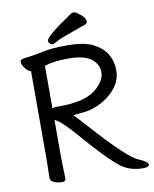

<svg xmlns="http://www.w3.org/2000/svg" viewBox="-97 -958 840 1050"><g transform="rotate(-10 323.0 -433.5)"><path d="M612 19Q536 19 483 -23.5Q430 -66 343 -164L275 -241Q221 -300 201 -313Q181 -326 180 -326V-115L183 1Q183 17 161.5 17Q140 17 119 8.5Q98 0 98 -17L100 -116V-610H105Q82 -610 61 -645Q53 -658 53 -670Q53 -682 66 -684Q86 -688 112 -691Q138 -694 185.5 -704.5Q233 -715 322.5 -715Q412 -715 462.5 -689.5Q513 -664 536.5 -624Q560 -584 560 -534.5Q560 -485 530.5 -443.5Q501 -402 448.5 -372.5Q396 -343 338 -338L286 -333Q307 -312 350 -264Q540 -51 599 -31Q646 -11 646 4Q646 19 612 19ZM180 -387Q185 -394 201 -394H221Q341 -394 403 -431Q437 -452 457.5 -480.5Q478 -509 478 -537Q478 -584 438 -613.5Q398 -643 314 -643Q230 -643 180 -626ZM220 -758Q220 -782 373 -884Q377 -886 385.5 -886Q394 -886 409 -875Q447 -849 447 -826Q447 -815 436 -810Q387 -792 339 -775.5Q291 -759 270.5 -747Q250 -735 242 -735Q234 -735 227 -742Q220 -749 220 -758Z"/></g></svg>

Font: LXGW WenKai TC
Style: Bold
Weight: 700
Designer: LXGW / Fontworks Inc.
Foundry: LXGW / Fontworks Inc.
Version: Version 1.330;April 28, 2024